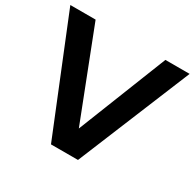

<svg xmlns="http://www.w3.org/2000/svg" viewBox="-157 -865 1045 1031"><g transform="rotate(30 366.0 -350.0)"><path d="M280.3 0 -3.9 -700H152.8L367.2 -148.5L585.6 -700H735.8L447.7 0Z"/></g></svg>

Font: Red Hat Display
Style: Regular
Weight: 300
Designer: Pentagram, MCKL
Foundry: Pentagram, MCKL
Version: Version 1.023